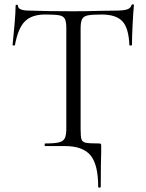

<svg xmlns="http://www.w3.org/2000/svg" viewBox="-20 -674 674 886"><path d="M279 0H188Q186 0 186 -6Q186 -12 188 -12Q232 -12 252 -17Q272 -22 279 -36Q286 -50 286 -81V-544Q286 -575 279 -587.5Q272 -600 253 -603.5Q234 -607 188 -607Q126 -607 94.5 -575Q63 -543 49 -466Q49 -464 43.5 -464Q38 -464 38 -466Q42 -502 47 -560Q52 -618 52 -647Q52 -652 57.5 -652Q63 -652 63 -647Q63 -625 117 -625Q203 -622 318 -622Q377 -622 443 -624L511 -625Q547 -625 564.5 -630Q582 -635 587 -650Q588 -654 593 -654Q598 -654 598 -650Q595 -621 592 -562Q589 -503 589 -466Q589 -464 583 -464Q577 -464 577 -466Q574 -544 545 -575.5Q516 -607 449 -607Q404 -607 385 -603Q366 -599 359 -586Q352 -573 352 -542V-81Q352 -43 356 -31Q360 -19 375 -15.5Q390 -12 436 -12Q444 -12 445.5 -10Q447 -8 447 0V29Q445 79 445 187Q445 192 439 192Q433 192 433 187Q433 85 397.5 42.5Q362 0 279 0Z"/></svg>

Font: Cormorant Unicase
Style: Regular
Weight: 400
Designer: Christian Thalmann (Catharsis Fonts)
Foundry: Catharsis Fonts
Version: Version 4.000